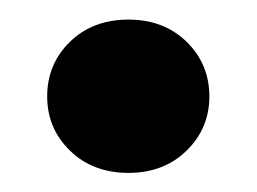

<svg xmlns="http://www.w3.org/2000/svg" viewBox="-20 -450 266 199"><path d="M113.2 -270.8Q76.1 -270.8 52.5 -293.9Q28.9 -316.9 28.9 -350Q28.9 -383.6 52.5 -406.7Q76.1 -429.7 113.2 -429.7Q149.8 -429.7 173.4 -406.7Q197 -383.6 197 -350Q197 -316.9 173.4 -293.9Q149.8 -270.8 113.2 -270.8Z"/></svg>

Font: Envelope Sans Variable
Style: Regular
Weight: 500
Designer: Andreas Rasmussen / Norman Anderson
Foundry: mail.de GmbH
Version: Version 1.150